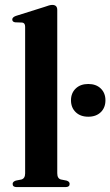

<svg xmlns="http://www.w3.org/2000/svg" viewBox="-20 -763 450 783"><path d="M213.5 -722.5V-56.5Q213.5 -35 228.5 -31L251.5 -26.5Q264 -22.5 264 -13Q264 0 247 0H48Q31.5 0 31.5 -13Q31.5 -22 44.5 -26.5L67.5 -31Q82.5 -35.5 82.5 -56V-654Q82.5 -669.5 70.5 -671L41.5 -672Q30 -674 30 -683.5Q30 -692.5 44.5 -698L160.5 -734.5Q183 -743 193 -743Q213.5 -743 213.5 -722.5ZM340 -287Q308 -287 288.8 -305.5Q269.5 -324 269.5 -354Q269.5 -383.5 288.8 -402Q308 -420.5 340 -420.5Q372 -420.5 391 -402Q410 -383.5 410 -354Q410 -324 391 -305.5Q372 -287 340 -287Z"/></svg>

Font: Fraunces 72pt SemiBold
Style: Regular
Weight: 600
Version: Version 1.000;[b76b70a41]